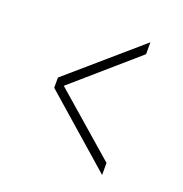

<svg xmlns="http://www.w3.org/2000/svg" viewBox="-89 -567 570 599"><g transform="rotate(20 196.0 -268.0)"><path d="M312 -47.5 78.5 -252V-286L312 -488V-448.5L104.5 -268L312 -87.5Z"/></g></svg>

Font: Imbue Thin 10pt Light
Style: Regular
Weight: 300
Version: Version 1.102